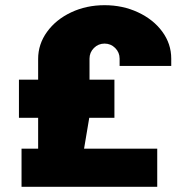

<svg xmlns="http://www.w3.org/2000/svg" viewBox="-20 -720 707 740"><path d="M640 -494V-466H441V-494Q441 -518 424 -535Q407 -552 383 -552Q359 -552 342 -535Q325 -518 325 -494V-413H421V-266H324L304 -147H586V0H63V-147H127V-266H53V-413H127V-493Q127 -550 161.5 -597.5Q196 -645 254.5 -672.5Q313 -700 383 -700Q453 -700 512 -672.5Q571 -645 605.5 -598Q640 -551 640 -494Z"/></svg>

Font: Chivo Black
Style: Regular
Weight: 900
Designer: Hector Gatti
Foundry: Omnibus-Type
Version: Version 1.007